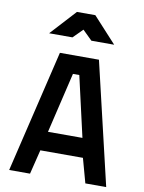

<svg xmlns="http://www.w3.org/2000/svg" viewBox="-100 -1002 804 1070"><g transform="rotate(10 302.5 -466.5)"><path d="M28 0 193 -692H414L577 0H459L421 -138H180L146 0ZM285 -589 204 -247H399L321 -589ZM115 -789 247 -933H351L483 -789H354L300 -842L247 -789Z"/></g></svg>

Font: TypoPRO Titillium Maps
Style: 800 wt
Weight: 800
Designer: Campivisivi
Foundry: Accademia di Belle Arti di Urbino and students of MA course of Visual design
Version: Version 001.001